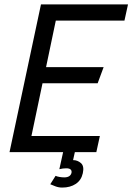

<svg xmlns="http://www.w3.org/2000/svg" viewBox="-20 -687 598 867"><path d="M165 -667H558L542 -594H232L188 -384H448L421 -311H172L122 -73H431L415 0H23ZM279 73Q272 73 263.5 74Q255 75 248 77L265 0H318L310 36Q330 36 345.5 49.5Q361 63 354 95Q347 127 322 143.5Q297 160 261 160Q245 160 230.5 154.5Q216 149 207 145L231 107Q237 110 248.5 112Q260 114 270 114Q298 114 303 93Q306 73 279 73Z"/></svg>

Font: Epunda Sans
Style: Italic
Weight: 400
Italic angle: -12.0243°
Designer: Simon Atzbach
Foundry: typofactur
Version: Version 2.204; ttfautohint (v1.8.4.7-5d5b)